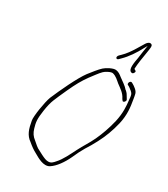

<svg xmlns="http://www.w3.org/2000/svg" viewBox="-225 -989 993 1136"><g transform="rotate(30 272.0 -420.5)"><path d="M103 -311C88 -271 72 -167 77 -141C86 -89 97 -52 135 -26C155 -9 173 4 194 15L221 30C237 38 257 47 277 47C287 47 297 45 306 39C339 18 370 -27 391 -72L412 -117C426 -143 439 -167 455 -191C462 -204 469 -217 477 -231C502 -279 521 -328 535 -387C550 -453 543 -501 535 -548C529 -580 531 -592 510 -610C500 -619 491 -624 486 -627L477 -632C463 -637 455 -614 463 -608L473 -603C478 -600 486 -594 494 -587H495C511 -573 512 -563 514 -537C519 -495 523 -449 509 -387C496 -332 478 -282 458 -239C438 -196 415 -164 395 -124C374 -83 352 -35 323 -4C312 9 301 21 283 21C276 21 268 20 260 17C241 10 223 0 206 -9C185 -18 171 -33 153 -48C132 -64 121 -80 113 -107C102 -144 99 -164 108 -225C113 -260 120 -287 128 -307C136 -327 149 -357 167 -396C196 -459 212 -487 241 -528C258 -549 279 -581 297 -598V-599V-598C305 -607 340 -627 353 -623C377 -617 393 -600 410 -586C435 -567 461 -552 476 -521L482 -512H483C485 -510 485 -508 488 -508C494 -508 500 -514 502 -521C503 -525 503 -528 501 -530L495 -540C486 -556 482 -563 468 -575H467C450 -596 425 -610 403 -627C391 -637 377 -647 360 -649C340 -652 300 -630 285 -616C266 -599 240 -565 221 -541C185 -493 131 -377 103 -311ZM324 -721C322 -713 326 -708 332 -708C334 -708 338 -710 340 -712L352 -724C385 -756 414 -799 438 -845L450 -866L443 -823C441 -810 439 -797 437 -780V-779C429 -737 422 -692 441 -683C450 -678 456 -680 461 -689C470 -705 455 -703 450 -710V-712C451 -743 459 -792 465 -827C469 -855 475 -879 465 -885C453 -893 439 -883 431 -870C422 -856 410 -836 400 -819C383 -791 364 -764 342 -743C337 -737 326 -730 324 -721ZM503 -535H502ZM457 -196H456ZM478 -236V-235Z"/></g></svg>

Font: Stray Cat
Style: LtCnObl
Weight: 300
Version: Version 1.0